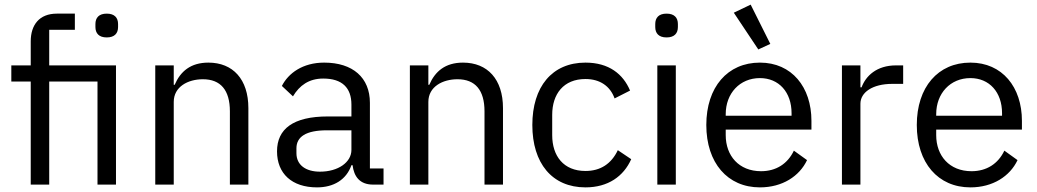

<svg xmlns="http://www.w3.org/2000/svg" viewBox="-20 -799 4490 831"><path d="M113 0H193V-446H402V0H482V-516H193V-670H304V-740H226C150 -740 113 -691 113 -620V-516H29V-446H113ZM442 -637C476 -637 491 -655 491 -682V-695C491 -722 476 -740 442 -740C408 -740 393 -722 393 -695V-682C393 -655 408 -637 442 -637Z M732 0V-358C732 -424 794 -456 858 -456C935 -456 975 -409 975 -317V0H1055V-331C1055 -456 988 -528 882 -528C805 -528 761 -490 736 -432H732V-516H652V0Z M1640 0V-70H1581V-354C1581 -463 1507 -528 1383 -528C1290 -528 1228 -482 1200 -427L1248 -382C1276 -429 1317 -459 1379 -459C1461 -459 1501 -419 1501 -346V-295H1399C1249 -295 1179 -241 1179 -144C1179 -48 1243 12 1352 12C1424 12 1479 -21 1501 -84H1506C1512 -36 1536 0 1595 0ZM1365 -56C1303 -56 1263 -85 1263 -136V-157C1263 -207 1304 -235 1395 -235H1501V-150C1501 -97 1444 -56 1365 -56Z M1834 0V-358C1834 -424 1896 -456 1960 -456C2037 -456 2077 -409 2077 -317V0H2157V-331C2157 -456 2090 -528 1984 -528C1907 -528 1863 -490 1838 -432H1834V-516H1754V0Z M2514 12C2612 12 2679 -36 2712 -110L2654 -149C2626 -90 2579 -59 2514 -59C2419 -59 2370 -124 2370 -214V-302C2370 -392 2419 -457 2514 -457C2577 -457 2621 -426 2640 -373L2707 -407C2677 -478 2616 -528 2514 -528C2369 -528 2284 -423 2284 -258C2284 -93 2369 12 2514 12Z M2865 -637C2899 -637 2914 -655 2914 -682V-695C2914 -722 2899 -740 2865 -740C2831 -740 2816 -722 2816 -695V-682C2816 -655 2831 -637 2865 -637ZM2825 0H2905V-516H2825Z M3262 -585 3314 -609 3229 -779 3156 -744ZM3269 12C3366 12 3440 -36 3473 -106L3416 -147C3389 -90 3339 -58 3274 -58C3178 -58 3121 -125 3121 -214V-238H3492V-276C3492 -422 3407 -528 3269 -528C3129 -528 3037 -422 3037 -258C3037 -94 3129 12 3269 12ZM3269 -461C3351 -461 3406 -400 3406 -309V-298H3121V-305C3121 -395 3182 -461 3269 -461Z M3704 0V-350C3704 -399 3756 -436 3842 -436H3889V-516H3858C3774 -516 3727 -470 3709 -421H3704V-516H3624V0Z M4180 12C4277 12 4351 -36 4384 -106L4327 -147C4300 -90 4250 -58 4185 -58C4089 -58 4032 -125 4032 -214V-238H4403V-276C4403 -422 4318 -528 4180 -528C4040 -528 3948 -422 3948 -258C3948 -94 4040 12 4180 12ZM4180 -461C4262 -461 4317 -400 4317 -309V-298H4032V-305C4032 -395 4093 -461 4180 -461Z"/></svg>

Font: LVC Sans
Style: Regular
Weight: 400
Designer: Mike Abbink, Paul van der Laan, Pieter van Rosmalen
Foundry: Bold Monday
Version: Version 3.0